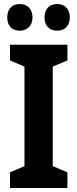

<svg xmlns="http://www.w3.org/2000/svg" viewBox="-20 -937 385 957"><path d="M16 -850C16 -807 42 -784 78 -784C115 -784 142 -808 142 -850C142 -893 115 -917 78 -917C42 -917 16 -894 16 -850ZM202 -850C202 -807 227 -784 265 -784C302 -784 328 -808 328 -850C328 -893 302 -917 265 -917C227 -917 202 -894 202 -850ZM316 0V-78L243 -109V-605L316 -636V-714H30V-636L102 -605V-109L30 -78V0Z"/></svg>

Font: Noto Sans Arabic UI Cn
Style: Bold
Weight: 700
Width: 3
Designer: Monotype Design Team, Nadine Chahine and Nizar Qandah
Foundry: Monotype Imaging Inc.
Version: Version 2.010